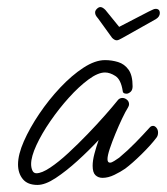

<svg xmlns="http://www.w3.org/2000/svg" viewBox="-20 -518 472 543"><path d="M420 -493Q432 -493 432 -481Q432 -471 421 -464L325 -410Q315 -404 310 -404Q304 -404 297 -411L258 -465Q252 -472 250.5 -475.5Q249 -479 249 -483Q249 -488 254 -493Q259 -498 264 -498Q270 -498 278 -490L317 -442L400 -485Q405 -487 410.5 -490Q416 -493 420 -493ZM86 5Q58 5 44.5 -11.5Q31 -28 31 -53Q31 -81 47.5 -118.5Q64 -156 91 -196Q118 -236 150.5 -270.5Q183 -305 216 -326.5Q249 -348 277 -348Q296 -348 314 -342.5Q332 -337 343.5 -321Q355 -305 355 -274Q355 -263 349 -258Q343 -253 338 -253Q327 -253 327 -261Q322 -293 306.5 -303Q291 -313 277 -313Q257 -313 230 -293Q203 -273 175 -242Q147 -211 122.5 -175.5Q98 -140 83 -107.5Q68 -75 68 -54Q68 -44 71.5 -36Q75 -28 83 -28Q98 -28 122 -44Q146 -60 173.5 -85.5Q201 -111 228 -139Q255 -167 277 -192Q299 -217 311 -232Q317 -241 326 -241Q333 -241 339 -236Q345 -231 345 -223Q345 -219 342 -214Q335 -203 325.5 -183Q316 -163 306.5 -140Q297 -117 290.5 -97.5Q284 -78 284 -68Q284 -58 291 -58Q296 -58 303.5 -63Q311 -68 317 -72Q341 -92 363 -114.5Q385 -137 403 -157Q407 -162 413 -162Q418 -162 422.5 -156.5Q427 -151 427 -143Q427 -134 422 -128Q406 -107 380 -81.5Q354 -56 334 -41Q321 -32 303.5 -23.5Q286 -15 270 -15Q258 -15 250 -22.5Q242 -30 242 -49Q242 -64 247 -83Q252 -102 259 -122Q231 -92 199 -63Q167 -34 137.5 -14.5Q108 5 86 5Z"/></svg>

Font: Meow Script
Style: Regular
Weight: 400
Designer: Robert E. Leuschke
Foundry: Robert E. Leuschke
Version: Version 1.010; ttfautohint (v1.8.3)